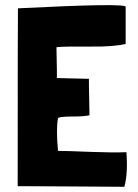

<svg xmlns="http://www.w3.org/2000/svg" viewBox="-20 -721 530 738"><path d="M466 -134Q472 -53 458 -3Q35 -6 48 -5Q48 -671 49 -689Q463 -710 463 -695V-552Q415 -541 333 -542Q231 -543 201 -540L197 -539Q200 -413 198 -422L199 -421L322 -418V-417Q321 -423 324 -278Q304 -273 253 -273Q210 -273 203 -267Q195 -224 203 -142L204 -141Q238 -141 334 -137Q415 -134 466 -136Z"/></svg>

Font: Londrina Solid
Style: Regular
Weight: 400
Designer: Marcelo Magalhaes
Foundry: Marcelo Magalh„es
Version: Version 1.001 2011